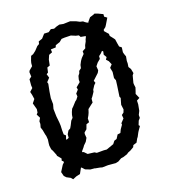

<svg xmlns="http://www.w3.org/2000/svg" viewBox="-107 -768 783 881"><g transform="rotate(-15 285.0 -327.5)"><path d="M123 18 104 10 94 1 87 -19 103 -50 111 -59 110 -64 103 -69 105 -79 88 -96 87 -101 76 -123 70 -132 66 -150V-162L67 -179L64 -197L61 -205L55 -227L49 -241L52 -257L51 -270L58 -285L47 -303L53 -311L54 -327L43 -357L55 -375L50 -396L45 -411L59 -426L57 -439V-468L68 -478L65 -500L68 -507L84 -523V-538L86 -549L92 -570L103 -575L116 -587L131 -606L141 -613L143 -625L161 -633L176 -653L198 -654L211 -665L226 -663L240 -670L254 -675L273 -673L306 -677L320 -673L332 -670L349 -663L363 -661L370 -656L377 -652L385 -649L387 -654L399 -671L418 -679L423 -682L438 -678L462 -669V-657L475 -649L460 -618L455 -609L444 -599L446 -598L443 -594L463 -575L464 -565L478 -550L484 -543L489 -522L493 -507L504 -500L503 -477L506 -468L512 -455L510 -434L511 -422L510 -405L519 -393L525 -372L519 -363L513 -328L514 -320L517 -306L513 -289L510 -277L522 -255L508 -246L509 -228L506 -198L499 -180L500 -166L492 -155L486 -135L491 -130L479 -109L476 -103L468 -84L464 -78L456 -60L439 -53L436 -44L419 -32L407 -26L400 -20L381 -12L369 -9L353 2L340 6H303L275 9L265 7L244 5L240 4H220L202 -1L196 -3L183 -15H180L168 12L149 18L132 27ZM148 -159 150 -156 161 -162V-179L169 -195L179 -202L185 -215L193 -235L202 -246L203 -260L206 -273L211 -287L218 -295L234 -316L240 -321L249 -335L247 -349L259 -365L256 -376L276 -396L275 -408L278 -425L285 -436L287 -446L298 -456L300 -471L307 -488L314 -500L327 -516L326 -529L341 -539L344 -553L351 -569L353 -578L358 -591L356 -593L334 -595L328 -604L314 -606L292 -613L261 -611L247 -609L235 -597L214 -588L211 -578L187 -575L189 -561L173 -553L166 -532L163 -505L150 -499L147 -476L139 -470L146 -452L132 -434L135 -426L131 -389L129 -359L132 -330L128 -308L132 -272L138 -241L140 -226L141 -203L143 -183L152 -176ZM268 -62 302 -65H316L351 -81L360 -95L372 -100L382 -119L396 -122L402 -138L413 -157L412 -164L427 -183L424 -200L434 -209L438 -223L433 -246L435 -257L439 -277L435 -284L438 -335L439 -361L433 -373L434 -402L428 -423L439 -437L430 -454L419 -464L425 -475L415 -489L417 -504L412 -508L404 -498L393 -488V-475L379 -461L369 -446L372 -426L367 -415L359 -406L340 -385L345 -374L337 -365L327 -346L326 -337L315 -317L309 -308V-290L301 -283L283 -266L279 -249L275 -238L269 -225L270 -207L256 -201L250 -179L238 -167L237 -160L240 -141L232 -124L220 -110L216 -103L204 -86L205 -82L211 -81L226 -68L258 -67Z"/></g></svg>

Font: Winky Rough Light
Style: Regular
Weight: 300
Designer: Simon Atzbach
Foundry: typofactur
Version: Version 1.206; ttfautohint (v1.8.4.7-5d5b)